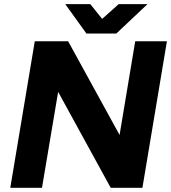

<svg xmlns="http://www.w3.org/2000/svg" viewBox="-20 -897 817 917"><path d="M146.1 -700H305.4L551.1 -252.4L625.8 -700H777.2L660.2 0H508.8L257.7 -458.2L180.5 0H29.1ZM393.8 -740.7 546.7 -877.2H684.4L535.5 -736.8H393.8ZM291.7 -877.2H411.3L521.2 -740.4L520.6 -736.8H392.8Z"/></svg>

Font: Oak Sans Light Italic
Style: Regular
Weight: 400
Italic angle: -9.5°
Foundry: Erik Kennedy, Walven
Version: Version 1.000;Glyphs 3.1.2 (3151)